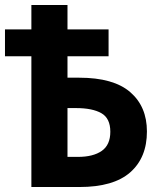

<svg xmlns="http://www.w3.org/2000/svg" viewBox="-20 -751 650 771"><path d="M106 0V-525H0V-633H106V-731H251V-633H416V-525H251V-439H298Q436 -439 503 -381Q570 -323 570 -223Q570 -118 503 -59Q436 0 299 0ZM293 -121Q354 -121 388.5 -145Q423 -169 423 -222Q423 -276 387 -296.5Q351 -317 285 -317H251V-121Z"/></svg>

Font: Noto Sans SemiCondensed
Style: Bold
Weight: 700
Width: 4
Designer: Monotype Design Team
Foundry: Monotype Imaging Inc.
Version: Version 2.013; ttfautohint (v1.8.4.7-5d5b)